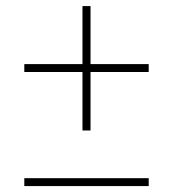

<svg xmlns="http://www.w3.org/2000/svg" viewBox="-20 -610 570 632"><path d="M60 2.5V-23.5H469.5V2.5ZM251.5 -180.5V-590H278V-180.5ZM60 -373V-399H469.5V-373Z"/></svg>

Font: Bodoni Moda 9pt
Style: Bold Italic
Weight: 700
Italic angle: -13°
Designer: Owen Earl
Foundry: indestructible type
Version: Version 2.004